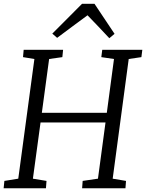

<svg xmlns="http://www.w3.org/2000/svg" viewBox="-20 -1010 784 1030"><path d="M-0.5 0 3.5 -39.5 78 -51.5 164.5 -693.5 103.5 -703.5 107 -743H318.5L314.5 -703.5L243.5 -693.5L204.5 -405H553L591.5 -693.5L523.5 -703.5L528.5 -743H743.5L738.5 -703.5L670.5 -693.5L584.5 -51.5L656 -39.5L653 0H420.5L423.5 -39.5L505.5 -51.5L546 -353H197.5L156.5 -51.5L229.5 -39.5L226.5 0ZM260.5 -829.5 420 -989.5H487L594.5 -828.5L566.5 -805Q537.5 -836 508.2 -867Q479 -898 449.5 -928Q408.5 -898 368 -867.8Q327.5 -837.5 286.5 -807Z"/></svg>

Font: Merriweather 20pt Light
Style: Italic
Weight: 300
Italic angle: -7.8°
Version: Version 2.101